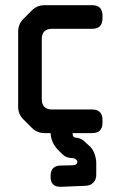

<svg xmlns="http://www.w3.org/2000/svg" viewBox="-20 -505 445 740"><path d="M260 8H335Q375 8 375 -32V-43Q375 -83 335 -83H181Q141 -83 141 -123V-354Q141 -394 181 -394H335Q375 -394 375 -434V-445Q375 -485 335 -485H152Q123 -485 103 -465L70 -432Q50 -412 50 -383V-94Q50 -65 70 -45L103 -12Q123 8 152 8H175Q177 45 203 72L220 89Q235 104 256 104Q265 104 271.5 108.5Q278 113 278 118Q278 132 259 132L215 133Q175 133 175 173V177Q175 216 215 215L311 211Q329 210 340 198.5Q351 187 351 169V124Q351 106 344 87Q337 68 323 56L302 37Q291 28 276 26Q260 26 260 11Z"/></svg>

Font: WDXL Lubrifont TC
Style: Regular
Weight: 400
Designer: [WDXL Lubrifont] Copyright 2020-2022 (c) NightFurySL2001, Skr-ZERO; [ZCOOL QingKe HuangYou] Copyright 2018-2022 (c) The 
Version: Version 2.001;hotconv 1.1.1;makeotfexe 2.6.0